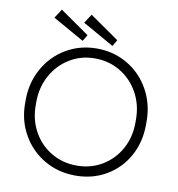

<svg xmlns="http://www.w3.org/2000/svg" viewBox="-95 -966 988 1068"><g transform="rotate(10 399.0 -431.5)"><path d="M57 -330V-349Q57 -447 102 -527.5Q147 -608 225 -654Q303 -700 398 -700Q494 -700 572 -654Q650 -608 695 -527.5Q740 -447 740 -349V-330Q740 -231 696 -152Q652 -73 575 -28Q498 17 402 17Q305 17 226.5 -28.5Q148 -74 102.5 -153.5Q57 -233 57 -330ZM680 -330V-349Q680 -432 642.5 -499.5Q605 -567 540.5 -605.5Q476 -644 397 -644Q319 -644 255 -605Q191 -566 154 -498.5Q117 -431 117 -349V-330Q117 -248 154 -181.5Q191 -115 255.5 -77Q320 -39 399 -39Q478 -39 542 -77Q606 -115 643 -181.5Q680 -248 680 -330ZM135 -828 168 -879 333 -764 312 -728ZM303 -829 336 -880 501 -765 480 -729Z"/></g></svg>

Font: Bellota
Style: Regular
Weight: 400
Designer: Kemie Guaida
Foundry: Kemie Guaida
Version: Version 4.001